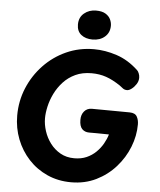

<svg xmlns="http://www.w3.org/2000/svg" viewBox="-65 -1066 952 1140"><g transform="rotate(5 411.0 -495.5)"><path d="M733.8 -678.7Q739.8 -673.7 745.2 -661Q750.7 -648.3 750.7 -634.1Q750.7 -614.3 739.2 -596.3Q727.8 -578.3 712.4 -566.7Q697.1 -555 685.1 -555Q669.1 -555 658.6 -563.8Q648.1 -572.7 639.1 -578.9Q594.1 -609 554.3 -622.8Q514.6 -636.6 467.6 -636.6Q412.2 -636.6 370.6 -617Q328.9 -597.4 299.3 -565.1Q269.7 -532.8 250.8 -494.4Q232 -456.1 223.2 -417.1Q214.4 -378 214.4 -346Q214.4 -309 227 -270.1Q239.6 -231.1 264.2 -198.3Q288.9 -165.4 324.9 -145Q360.9 -124.6 407.8 -124.6Q449.3 -124.6 481.2 -138.7Q513 -152.8 537.1 -176.3Q561.1 -199.9 577 -227.8Q592.9 -255.7 601 -283.4Q582.8 -283.4 564.2 -283.9Q545.6 -284.4 525.3 -284.4Q505 -284.4 482.9 -284.4Q456.9 -284.4 440.8 -300.8Q424.8 -317.2 424.6 -354.9Q424.3 -386.1 441.5 -406.3Q458.7 -426.4 486.8 -426.4Q538.7 -426.4 598.8 -425.6Q659 -424.7 711.7 -424.7Q744.7 -424.4 755.9 -404.3Q767.1 -384.2 767.1 -358.1Q767.1 -289.7 740.8 -223Q714.6 -156.3 665.9 -101.5Q617.2 -46.7 550.2 -13.8Q483.1 19 401.6 19Q324.1 19 259.4 -10Q194.7 -39 147.5 -90Q100.3 -141 74.4 -207.5Q48.6 -274 48.6 -348Q48.6 -435 80.8 -512.5Q113 -590 170.5 -650.5Q228 -711 304.4 -745.5Q380.9 -780 469.1 -780Q536 -780 604.9 -757.3Q673.8 -734.7 733.8 -678.7ZM454.6 -836.4Q412.8 -836.4 386.7 -857.3Q360.7 -878.1 360.7 -917.8Q360.7 -960.6 390.2 -985.1Q419.7 -1009.6 461 -1009.6Q497.2 -1009.6 517.9 -996.8Q538.7 -984 547.5 -965.2Q556.3 -946.4 556.3 -927.2Q556.3 -886.3 527.8 -861.4Q499.2 -836.4 454.6 -836.4Z"/></g></svg>

Font: Playpen Sans Hebrew
Style: Regular
Weight: 400
Designer: Tom Grace, Laura Meseguer, Veronika Burian, José Scaglione
Foundry: TypeTogether
Version: Version 2.000